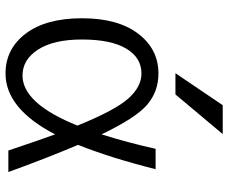

<svg xmlns="http://www.w3.org/2000/svg" viewBox="-84 -712 807 678"><g transform="rotate(90 319.0 -373.5)"><path d="M314 -590H239L352 -757H454ZM492 -246Q538 -138 588 0H512Q470 -125 455 -165Q364 10 240 10Q153 10 99 -61.5Q45 -133 45 -260Q45 -387 99.5 -458.5Q154 -530 240 -530Q304 -530 350.5 -490Q397 -450 455 -329Q485 -425 506 -520H578Q538 -361 492 -246ZM424 -244Q370 -377 328.5 -423.5Q287 -470 240 -470Q184 -470 152 -416Q120 -362 120 -260Q120 -160 155.5 -105Q191 -50 247 -50Q346 -50 424 -244Z"/></g></svg>

Font: Mplus 1p
Style: Regular
Weight: 400
Version: Version 1.061